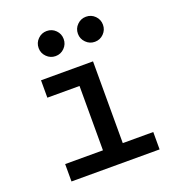

<svg xmlns="http://www.w3.org/2000/svg" viewBox="-134 -839 853 942"><g transform="rotate(-20 293.0 -367.5)"><path d="M78.1 0V-90.8H275.4V-426.8H107.4V-517.6H378.9V-90.8H538.1V0ZM215.8 -604.5Q189 -604.5 169.7 -623.8Q150.4 -643.1 150.4 -669.9Q150.4 -697.3 169.7 -716.3Q189 -735.4 215.8 -735.4Q243.2 -735.4 262.2 -716.3Q281.2 -697.3 281.2 -669.9Q281.2 -643.1 262.2 -623.8Q243.2 -604.5 215.8 -604.5ZM420.9 -604.5Q394 -604.5 374.8 -623.8Q355.5 -643.1 355.5 -669.9Q355.5 -697.3 374.8 -716.3Q394 -735.4 420.9 -735.4Q448.2 -735.4 467.3 -716.3Q486.3 -697.3 486.3 -669.9Q486.3 -643.1 467.3 -623.8Q448.2 -604.5 420.9 -604.5Z"/></g></svg>

Font: Cascadia Mono PL
Style: Regular
Weight: 400
Monospace: yes
Designer: Aaron Bell
Foundry: Saja Typeworks
Version: Version 2404.023; ttfautohint (v1.8.4)